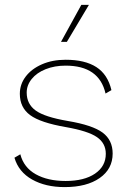

<svg xmlns="http://www.w3.org/2000/svg" viewBox="-20 -754 528 784"><path d="M39 -110 63 -124Q77 -70 126 -42.5Q175 -15 248 -15Q324 -15 368 -45Q412 -75 412 -126Q412 -169 376 -194Q340 -219 249 -235Q145 -253 103 -284Q61 -315 61 -371Q61 -410 85 -441.5Q109 -473 151.5 -491.5Q194 -510 248 -510Q327 -510 373.5 -480Q420 -450 435 -386L411 -372Q385 -486 248 -486Q203 -486 166.5 -471.5Q130 -457 109.5 -431.5Q89 -406 89 -376Q89 -329 126 -302.5Q163 -276 257 -260Q358 -243 399 -212.5Q440 -182 440 -127Q440 -64 387 -27Q334 10 244 10Q166 10 111 -21Q56 -52 39 -110ZM343 -734 253 -583H229L312 -734Z"/></svg>

Font: Work Sans ExtraLight
Style: Regular
Weight: 280
Designer: Wei Huang
Foundry: Wei Huang
Version: Version 1.500